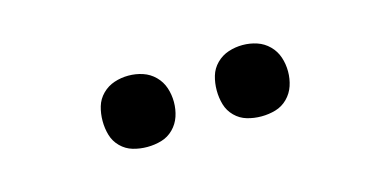

<svg xmlns="http://www.w3.org/2000/svg" viewBox="-30 -865 661 325"><g transform="rotate(-15 300.0 -702.5)"><path d="M400 -640Q387 -640 375 -643.5Q363 -647 354 -656Q345 -665 341.5 -677Q338 -689 338 -702Q338 -715 341.5 -727Q345 -739 354 -748Q363 -757 375 -761Q387 -765 400 -765Q413 -765 425 -761Q437 -757 446 -748Q455 -739 459 -727Q463 -715 463 -702Q463 -689 459 -677Q455 -665 446 -656Q437 -647 425 -643.5Q413 -640 400 -640ZM200 -640Q187 -640 175 -643.5Q163 -647 154 -656Q145 -665 141.5 -677Q138 -689 138 -702Q138 -715 141.5 -727Q145 -739 154 -748Q163 -757 175 -761Q187 -765 200 -765Q213 -765 225 -761Q237 -757 246 -748Q255 -739 259 -727Q263 -715 263 -702Q263 -689 259 -677Q255 -665 246 -656Q237 -647 225 -643.5Q213 -640 200 -640Z"/></g></svg>

Font: Monocode
Style: Regular
Weight: 400
Designer: Belleve Invis
Foundry: Belleve Invis
Version: Version 16.1.0; ttfautohint (v1.8.4)